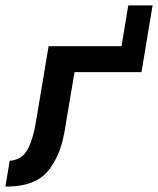

<svg xmlns="http://www.w3.org/2000/svg" viewBox="-61 -691 585 711"><path d="M-41 0 -25 -96Q-9 -96 7.5 -104Q24 -112 34 -126.5Q44 -141 50.5 -157.5Q57 -174 61.5 -190.5Q66 -207 69 -223.5Q72 -240 75 -257L119 -520H389L414 -671H504L463 -424H215L185 -246Q182 -228 179 -209.5Q176 -191 171.5 -173Q167 -155 161 -137.5Q155 -120 146 -103Q137 -86 126 -70Q115 -54 100 -41Q85 -28 67.5 -20Q50 -12 31.5 -7.5Q13 -3 -5 -1.5Q-23 0 -41 0Z"/></svg>

Font: Iosevka
Style: Bold Italic
Weight: 700
Italic angle: -9°
Monospace: yes
Designer: Belleve Invis
Foundry: Belleve Invis
Version: Version 32.5.0; ttfautohint (v1.8.4)